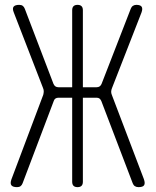

<svg xmlns="http://www.w3.org/2000/svg" viewBox="-20 -760 640 790"><path d="M73 -6Q70 2 64.5 6Q59 10 50 10Q33 10 27 2.5Q21 -5 27 -22L158 -370Q160 -378 160 -384.5Q160 -391 157 -398L37 -708Q30 -725 36 -732.5Q42 -740 59 -740Q68 -740 73.5 -736Q79 -732 82 -724L200 -415Q203 -408 208 -404.5Q213 -401 221 -401H277V-718Q277 -729 282.5 -734.5Q288 -740 299 -740Q310 -740 315.5 -734.5Q321 -729 321 -718V-401H377Q385 -401 390 -404.5Q395 -408 398 -415L518 -724Q521 -732 527 -736Q533 -740 541 -740Q558 -740 563 -732Q568 -724 562 -708L441 -398Q438 -391 437.5 -384Q437 -377 440 -370L572 -23Q578 -6 573 2Q568 10 550 10Q541 10 535 6Q529 2 526 -6L397 -344Q394 -351 389.5 -354.5Q385 -358 377 -358H321V-12Q321 -1 315.5 4.5Q310 10 299 10Q288 10 282.5 4.5Q277 -1 277 -12V-358H221Q213 -358 208 -354.5Q203 -351 201 -344Z"/></svg>

Font: Maple Mono Thin
Style: Regular
Weight: 250
Monospace: yes
Designer: subframe7536
Version: Version 7.000